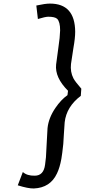

<svg xmlns="http://www.w3.org/2000/svg" viewBox="-20 -854 575 1071"><path d="M340.8 -171.9Q338.9 -147.5 336.4 -106.4Q334 -65.4 333 -50.8Q327.1 4.9 322.3 32.2Q313.5 81.1 297.9 113.3Q260.7 193.4 168.9 197.3Q137.7 198.2 79.1 179.7L107.4 105.5Q130.9 127 173.8 126Q223.6 126 231.4 64.5Q233.4 51.8 236.3 23.4Q238.3 0 240.7 -58.6Q243.2 -117.2 245.1 -138.7Q251 -196.3 289.1 -252Q320.3 -297.9 356.4 -323.2L359.4 -347.7Q285.2 -421.9 293 -494.1Q293.9 -506.8 305.7 -588.9Q314.5 -646.5 315.4 -684.6Q315.4 -732.4 298.8 -749Q286.1 -760.7 249 -760.7Q233.4 -760.7 191.4 -748L182.6 -823.2Q232.4 -834 258.8 -834Q398.4 -834 399.4 -676.8Q399.4 -641.6 389.6 -586.9Q377.9 -512.7 376 -497.1Q371.1 -453.1 389.6 -417Q399.4 -398.4 433.6 -359.4L430.7 -319.3Q350.6 -258.8 340.8 -171.9Z"/></svg>

Font: Puritan
Style: Italic
Weight: 400
Version: 2.0a